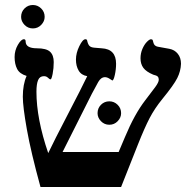

<svg xmlns="http://www.w3.org/2000/svg" viewBox="-20 -744 748 764"><path d="M700.2 -490.2Q699.2 -460.9 685.5 -433.6Q671.9 -406.2 626 -350.1Q595.7 -313 575.4 -274.2Q555.2 -235.4 528.8 -168.9L461.9 0H141.1Q103 -138.7 86.9 -229.2Q70.8 -319.8 70.8 -358.9Q70.8 -408.2 85.9 -441.9Q58.1 -450.2 48.1 -469.7Q38.1 -489.3 38.1 -517.1Q38.1 -543 51 -565.4Q64 -587.9 75.2 -587.9Q82 -587.9 82 -579.1Q82 -551.8 127 -551.8Q164.6 -551.8 179.2 -538.1Q193.8 -524.4 193.8 -497.1Q193.8 -472.2 189.5 -450.2Q185.1 -428.2 181.2 -428.2Q177.2 -428.2 170.9 -434.6Q164.6 -440.9 154.8 -440.9Q138.2 -440.9 131.6 -425.3Q125 -409.7 125 -378.9Q125 -271.5 171.9 -134.8Q196.8 -187 248 -285.2Q305.2 -395 327.1 -440.9Q303.7 -444.8 293 -463.1Q282.2 -481.4 282.2 -506.8Q282.2 -533.2 295.7 -560.5Q309.1 -587.9 319.8 -587.9Q325.7 -587.9 326.7 -583Q329.6 -568.8 335.4 -562Q341.3 -555.2 356 -554.2L384.8 -551.8Q441.9 -548.8 441.9 -490.2Q441.9 -468.3 437 -446Q432.1 -423.8 426.8 -423.8L416 -430.7Q406.2 -437 397 -437Q382.3 -437 371.1 -418Q359.4 -397.5 345.5 -370.8Q331.5 -344.2 229 -139.2H452.1L477.1 -198.2Q515.1 -289.6 558.1 -345.2Q583 -377.4 597.4 -397Q611.8 -416.5 611.8 -426.8Q611.8 -434.6 607.7 -439.2Q603.5 -443.8 589.8 -446.8Q562 -458.5 550.5 -473.9Q539.1 -489.3 539.1 -512.2Q539.1 -531.7 546.6 -549.3Q554.2 -566.9 564.5 -577.4Q574.7 -587.9 581.1 -587.9Q586.9 -587.4 587.9 -583.5L590.3 -574.7Q593.3 -561 607.9 -558.1L653.8 -549.8Q674.8 -545.9 687.5 -530Q700.2 -514.2 700.2 -490.2ZM64 -676.8Q64 -696.8 77.6 -710.4Q91.3 -724.1 110.8 -724.1Q129.9 -724.1 143.8 -710.4Q157.7 -696.8 157.7 -676.8Q157.7 -659.2 144 -645Q130.4 -630.9 110.8 -630.9Q91.3 -630.9 77.6 -645Q64 -659.2 64 -676.8ZM368.2 -293.5Q368.2 -313.5 381.8 -327.1Q395.5 -340.8 415 -340.8Q434.1 -340.8 448 -327.1Q461.9 -313.5 461.9 -293.5Q461.9 -275.9 448.2 -261.7Q434.6 -247.6 415 -247.6Q395.5 -247.6 381.8 -261.7Q368.2 -275.9 368.2 -293.5Z"/></svg>

Font: Liberation Serif
Style: Bold
Weight: 700
Designer: Steve Matteson
Foundry: Ascender Corporation
Version: Version 2.1.5